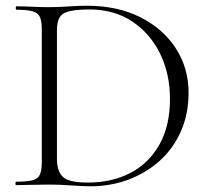

<svg xmlns="http://www.w3.org/2000/svg" viewBox="-20 -647 728 671"><path d="M297 4Q269 4 228 1Q187 -2 152 -2Q120 -2 90 -1Q60 0 36 0Q34 0 34 -6Q34 -12 36 -12Q74 -12 93.5 -17Q113 -22 119.5 -37Q126 -52 126 -81V-544Q126 -573 119.5 -587.5Q113 -602 94 -607.5Q75 -613 37 -613Q35 -613 35 -619Q35 -625 37 -625Q61 -625 90.5 -623.5Q120 -622 152 -622Q184 -622 220.5 -624.5Q257 -627 283 -627Q390 -627 470 -587Q550 -547 594.5 -478Q639 -409 639 -323Q639 -248 612 -187.5Q585 -127 537.5 -84.5Q490 -42 428 -19Q366 4 297 4ZM287 -9Q371 -9 435.5 -42.5Q500 -76 537 -141.5Q574 -207 574 -301Q574 -389 539.5 -459.5Q505 -530 442 -572Q379 -614 292 -614Q231 -614 205 -601.5Q179 -589 179 -542V-92Q179 -49 199.5 -29Q220 -9 287 -9Z"/></svg>

Font: Cormorant Light Light
Style: Regular
Weight: 300
Version: Version 4.000